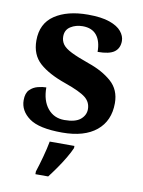

<svg xmlns="http://www.w3.org/2000/svg" viewBox="-86 -608 660 888"><g transform="rotate(10 244.0 -163.5)"><path d="M231 10Q122 10 76 -23.5Q30 -57 30 -107Q30 -140 46 -156Q62 -172 84 -177.5Q106 -183 123 -183Q123 -121 152.5 -85Q182 -49 231 -49Q283 -49 306.5 -69Q330 -89 330 -117Q330 -150 304 -171Q278 -192 207 -217Q126 -245 83 -283.5Q40 -322 40 -389Q40 -469 99 -508.5Q158 -548 255 -548Q318 -548 356.5 -534.5Q395 -521 412.5 -499.5Q430 -478 430 -455Q430 -421 406.5 -403.5Q383 -386 328 -386Q328 -436 306 -463.5Q284 -491 240 -491Q208 -491 183.5 -475.5Q159 -460 159 -429Q159 -408 170.5 -392Q182 -376 212 -361Q242 -346 296 -327Q363 -304 405.5 -266.5Q448 -229 448 -166Q448 -83 391.5 -36.5Q335 10 231 10ZM143 208Q153 178 164.5 136Q176 94 182 61H298V71Q289 92 273 119Q257 146 238.5 172.5Q220 199 203 221H143Z"/></g></svg>

Font: Noto Serif Tibetan
Style: Bold
Weight: 700
Designer: Monotype Design Team
Foundry: Monotype Imaging Inc.
Version: Version 2.103; ttfautohint (v1.8.4.7-5d5b)